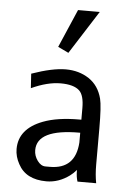

<svg xmlns="http://www.w3.org/2000/svg" viewBox="-53 -759 542 809"><g transform="rotate(5 218.5 -355.0)"><path d="M295.4 -206.1Q115.7 -206.1 115.7 -116.7Q115.7 -92.8 130.6 -72.3Q145.5 -51.8 164.6 -51.8H183.6Q291 -51.8 298.3 -164.6V-206.1ZM70.8 -436Q158.7 -466.8 214.8 -466.8Q271 -466.8 313 -439Q355 -411.1 369.1 -356.4Q377 -325.7 377 -231V-78.1Q377 -35.2 383.8 0H304.7Q298.3 -20 298.3 -45.4V-48.8Q286.1 -34.2 271.5 -23.4Q225.6 10.3 173.8 10.3Q86.9 10.3 54.2 -51.8Q37.1 -82.5 37.1 -114.7Q37.1 -200.2 137.2 -238.3Q197.3 -261.2 289.6 -261.2H298.3V-310.5Q298.3 -364.3 277.8 -383.8Q253.9 -406.2 198.2 -406.2Q142.6 -406.2 74.7 -375ZM335.9 -720.2 219.2 -537.1 174.3 -558.6 244.1 -720.2Z"/></g></svg>

Font: Molengo
Style: Regular
Weight: 400
Designer: moyogo
Foundry: moyogo
Version: Version 0.11; ttfautohint (v0.8) -G 32 -r 16 -x